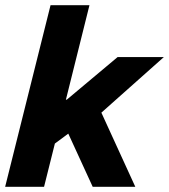

<svg xmlns="http://www.w3.org/2000/svg" viewBox="-24 -720 652 740"><path d="M-4.2 0 170.8 -700H320.8L230 -335.8H233.3L429.2 -500H607.5L366.7 -285.8L497.5 0H333.3L239.2 -205L187.5 -166.7L145.8 0Z"/></svg>

Font: Funnel Sans ExtraBold
Style: Italic
Weight: 800
Italic angle: -14.036°
Version: Version 1.000; Beta; Release 5; Build 24; ttfautohint (v1.8.